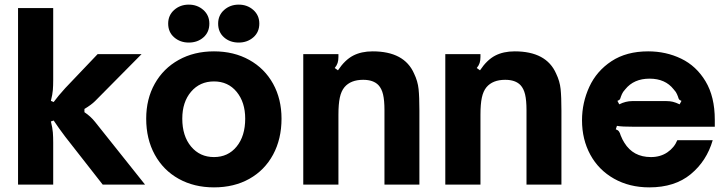

<svg xmlns="http://www.w3.org/2000/svg" viewBox="-20 -798 3145 830"><path d="M58 0V-763H210V-452Q210 -428 208.5 -409Q207 -390 200 -362L212 -357Q232 -384 262 -417L402 -564H592L391 -361Q375 -345 345 -327V-313Q372 -295 391 -271L607 0H424L262 -207Q234 -244 212 -277L200 -273Q207 -245 208.5 -225.5Q210 -206 210 -182V0Z M612 -285Q612 -370 649 -436Q686 -502 752.5 -539Q819 -576 905 -576Q991 -576 1057.5 -539Q1124 -502 1160.5 -436Q1197 -370 1197 -285Q1197 -197 1160.5 -129.5Q1124 -62 1058 -25Q992 12 905 12Q819 12 752.5 -25Q686 -62 649 -129.5Q612 -197 612 -285ZM1040 -285Q1040 -356 1003 -401Q966 -446 905 -446Q844 -446 806 -401.5Q768 -357 768 -285Q768 -210 806 -164.5Q844 -119 905 -119Q966 -119 1003 -164.5Q1040 -210 1040 -285ZM707 -696Q707 -732 733 -755Q759 -778 796 -778Q833 -778 859 -755Q885 -732 885 -696Q885 -659 859.5 -636.5Q834 -614 796 -614Q759 -614 733 -636.5Q707 -659 707 -696ZM923 -696Q923 -732 949 -755Q975 -778 1012 -778Q1049 -778 1075 -755Q1101 -732 1101 -696Q1101 -659 1075 -636.5Q1049 -614 1012 -614Q974 -614 948.5 -636.5Q923 -659 923 -696Z M1291 0V-564H1443V-552Q1443 -537 1439.5 -526Q1436 -515 1427 -504L1441 -494Q1471 -539 1506.5 -557.5Q1542 -576 1591 -576Q1728 -576 1770 -480Q1786 -447 1789.5 -413Q1793 -379 1793 -320V0H1642V-322Q1642 -364 1636 -389.5Q1630 -415 1616 -430Q1594 -453 1550 -453Q1496 -453 1469 -421Q1455 -404 1449 -376Q1443 -348 1443 -302V0Z M1905 0V-564H2057V-552Q2057 -537 2053.5 -526Q2050 -515 2041 -504L2055 -494Q2085 -539 2120.5 -557.5Q2156 -576 2205 -576Q2342 -576 2384 -480Q2400 -447 2403.5 -413Q2407 -379 2407 -320V0H2256V-322Q2256 -364 2250 -389.5Q2244 -415 2230 -430Q2208 -453 2164 -453Q2110 -453 2083 -421Q2069 -404 2063 -376Q2057 -348 2057 -302V0Z M2496 -278Q2496 -354 2527.5 -422.5Q2559 -491 2623.5 -533.5Q2688 -576 2782 -576Q2859 -576 2924.5 -544.5Q2990 -513 3030 -446.5Q3070 -380 3070 -280V-250H2726Q2665 -250 2647 -254L2642 -239Q2651 -236 2655.5 -230Q2660 -224 2663 -213Q2671 -193 2679 -181Q2717 -119 2794 -119Q2835 -119 2865 -139.5Q2895 -160 2908 -192H3061Q3035 -102 2966 -45Q2897 12 2787 12Q2701 12 2634.5 -25.5Q2568 -63 2532 -129Q2496 -195 2496 -278ZM2657 -347Q2685 -361 2713 -361H2861Q2876 -361 2888.5 -358Q2901 -355 2918 -347L2926 -362Q2918 -365 2915.5 -368.5Q2913 -372 2911 -380Q2910 -382 2906.5 -391Q2903 -400 2892 -412Q2856 -458 2788 -458Q2720 -458 2683 -412Q2672 -400 2668.5 -391Q2665 -382 2664 -380Q2662 -372 2659.5 -368.5Q2657 -365 2649 -362Z"/></svg>

Font: Open Sauce Sans ExtraBold
Style: Regular
Weight: 800
Designer: Alfredo Marco Pradil
Foundry: Creative Sauce Fz LLC
Version: Version 1.477